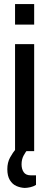

<svg xmlns="http://www.w3.org/2000/svg" viewBox="-20 -743 243 944"><path d="M54 -622V-723H148V-622ZM54 0V-526H148V0ZM101 181Q80 180 60.5 171.5Q41 163 28.5 142.5Q16 122 16 89Q16 56 29.5 31.5Q43 7 59 -12H117V-8Q106 3 96 22Q86 41 86 65Q86 88 96.5 103.5Q107 119 131 119H157V166Q145 174 129 177.5Q113 181 101 181Z"/></svg>

Font: Archivo Condensed Medium
Style: Regular
Weight: 500
Width: 3
Designer: Hector Gatti
Foundry: Omnibus-Type
Version: Version 2.001